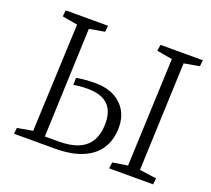

<svg xmlns="http://www.w3.org/2000/svg" viewBox="-120 -859 1115 1013"><g transform="rotate(20 437.5 -352.5)"><path d="M167 -655 81 -670 85 -705H323L319 -670L233 -655L209 -42H285Q355 -42 399.5 -62Q444 -82 465 -121Q486 -160 486 -217Q486 -263 469.5 -294Q453 -325 419.5 -340.5Q386 -356 336 -356Q314 -356 295.5 -354.5Q277 -353 257 -349L258 -389Q280 -393 295 -394.5Q310 -396 325.5 -397Q341 -398 363 -398Q426 -398 470 -375Q514 -352 537 -312Q560 -272 560 -222Q560 -153 529.5 -103.5Q499 -54 436.5 -27Q374 0 280 0H51L55 -34L141 -49ZM699 -655 612 -670 617 -705H855L851 -670L765 -655L741 -48L836 -35L832 0H585L590 -35L674 -48Z"/></g></svg>

Font: Literata 24pt Light
Style: Italic
Weight: 300
Italic angle: -2°
Designer: Latin by Veronika Burian and Jose Scaglione. Greek by Irene Vlachou. Cyrillic by Vera Evstafieva
Foundry: TypeTogether
Version: Version 3.103;gftools[0.9.29]